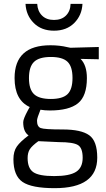

<svg xmlns="http://www.w3.org/2000/svg" viewBox="-20 -746 554 1001"><path d="M265 235Q145 235 97.5 202.5Q50 170 50 84Q50 43 68 17.5Q86 -8 129 -40Q101 -59 101 -109Q101 -126 126 -172L135 -188Q56 -224 56 -339Q56 -510 243 -510Q291 -510 332 -500L347 -497L495 -501V-437L400 -439Q433 -406 433 -339Q433 -245 386.5 -207.5Q340 -170 240 -170Q213 -170 191 -174Q173 -130 173 -117Q173 -86 192 -78.5Q211 -71 307 -71Q403 -71 445 -41Q487 -11 487 76Q487 235 265 235ZM124 78Q124 131 153.5 151.5Q183 172 262.5 172Q342 172 376.5 150Q411 128 411 76.5Q411 25 386 10Q361 -5 288 -5L180 -10Q147 14 135.5 32Q124 50 124 78ZM131 -339Q131 -280 157.5 -255Q184 -230 245 -230Q306 -230 332 -255Q358 -280 358 -339.5Q358 -399 332 -424Q306 -449 245 -449Q184 -449 157.5 -423.5Q131 -398 131 -339ZM348 -726H410Q407 -666 367 -626Q327 -586 261.5 -586Q196 -586 156 -626Q116 -666 113 -726H174Q176 -688 199 -665Q222 -642 261.5 -642Q301 -642 324 -665Q347 -688 348 -726Z"/></svg>

Font: TitilliumWeb-Regular
Style: Regular
Weight: 400
Version: Version 1.001;PS 57.000;hotconv 1.0.70;makeotf.lib2.5.55311